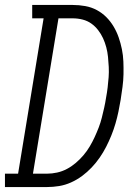

<svg xmlns="http://www.w3.org/2000/svg" viewBox="-61 -755 556 775"><path d="M-41 0V-54H12L115 -681H69V-735H232Q258 -735 283 -730.5Q308 -726 329.5 -714.5Q351 -703 368 -686Q385 -669 397.5 -648Q410 -627 418 -604Q426 -581 431 -556.5Q436 -532 437 -506.5Q438 -481 437.5 -455.5Q437 -430 433.5 -404Q430 -378 426 -352Q422 -328 417 -304Q412 -280 405 -256Q398 -232 388.5 -208.5Q379 -185 367.5 -162.5Q356 -140 341.5 -119Q327 -98 309 -79Q291 -60 270 -44.5Q249 -29 225.5 -18.5Q202 -8 177.5 -4Q153 0 129 0ZM72 -54H129Q149 -54 169.5 -58.5Q190 -63 209 -73Q228 -83 245 -97.5Q262 -112 276 -128.5Q290 -145 301 -163.5Q312 -182 321 -201.5Q330 -221 337.5 -240.5Q345 -260 350 -280Q355 -300 359.5 -320Q364 -340 367 -360Q371 -381 373.5 -402Q376 -423 377.5 -443.5Q379 -464 378 -484.5Q377 -505 375 -525Q373 -545 368 -564Q363 -583 355 -600.5Q347 -618 335 -633.5Q323 -649 307.5 -660Q292 -671 272.5 -676Q253 -681 232 -681H175Z"/></svg>

Font: Iosevka QP Light
Style: Italic
Weight: 300
Italic angle: -9°
Designer: Belleve Invis
Foundry: Belleve Invis
Version: Version 20.0.0; ttfautohint (v1.8.4)